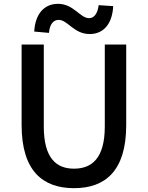

<svg xmlns="http://www.w3.org/2000/svg" viewBox="-20 -970 773 1004"><path d="M367 14C530 14 640 -76 640 -316V-737H528V-309C528 -142 460 -88 367 -88C275 -88 209 -142 209 -309V-737H93V-316C93 -76 204 14 367 14ZM449 -792C519 -792 567 -842 572 -938L496 -943C490 -897 471 -875 446 -875C398 -875 366 -950 283 -950C212 -950 164 -898 159 -805L236 -798C240 -845 260 -866 287 -866C334 -866 366 -792 449 -792Z"/></svg>

Font: GenYoGothic2 TW M
Style: Regular
Weight: 500
Version: Version 2.100;PS 2.1;hotconv 16.6.51;makeotf.lib2.5.65220 DE